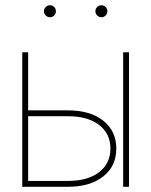

<svg xmlns="http://www.w3.org/2000/svg" viewBox="-20 -716 580 736"><path d="M87.9 -293H240.2Q325.7 -293 375.7 -253.4Q425.8 -213.9 425.8 -146.5Q425.8 -79.1 375.7 -39.6Q325.7 0 240.2 0H65.4V-515.6H87.9ZM87.9 -270.5V-22.5H240.2Q316.4 -22.5 359.9 -55.9Q403.3 -89.4 403.3 -146.5Q403.3 -203.6 359.9 -237.1Q316.4 -270.5 240.2 -270.5ZM452.1 0V-515.6H474.6V0ZM171.4 -649.9Q162.1 -649.9 155.3 -656.7Q148.4 -663.6 148.4 -672.9Q148.4 -682.6 155.3 -689.2Q162.1 -695.8 171.4 -695.8Q181.2 -695.8 187.7 -689.2Q194.3 -682.6 194.3 -672.9Q194.3 -663.6 187.7 -656.7Q181.2 -649.9 171.4 -649.9ZM368.7 -649.9Q359.4 -649.9 352.5 -656.7Q345.7 -663.6 345.7 -672.9Q345.7 -682.6 352.5 -689.2Q359.4 -695.8 368.7 -695.8Q378.4 -695.8 385 -689.2Q391.6 -682.6 391.6 -672.9Q391.6 -663.6 385 -656.7Q378.4 -649.9 368.7 -649.9Z"/></svg>

Font: Inter Display Thin
Style: Regular
Weight: 100
Designer: Rasmus Andersson
Foundry: rsms
Version: Version 4.000;git-a52131595